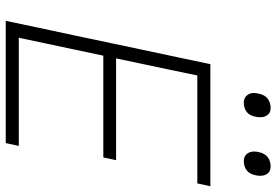

<svg xmlns="http://www.w3.org/2000/svg" viewBox="-167 -796 963 669"><g transform="rotate(90 314.5 -461.5)"><path d="M52.5 0Q65 -60 77 -116Q89 -171.5 103 -237.5L152.5 -472Q167 -540 179 -596.5Q190.5 -653 203.5 -713H629L619 -667.5H243Q233 -619 223 -571.5Q212.5 -524 201.5 -470L183.5 -384.5H538L528.5 -340H174L153.5 -243.5Q142 -189.5 132 -142Q122 -94 111.5 -45.5H488.5L478.5 0ZM541 -829.5Q523 -829.5 514 -843.5Q508 -852.5 508 -865.5Q508 -872 509.5 -880Q514.5 -903.5 528.2 -913.2Q542 -923 559.5 -923Q578.5 -923 587 -909Q592.5 -899.5 592.5 -886.5Q592.5 -879.5 591 -872Q586.5 -849 573 -839.2Q559.5 -829.5 541 -829.5ZM337 -829.5Q319.5 -829.5 310 -843.5Q304 -852 304 -864.5Q304 -871.5 306 -880Q310.5 -903.5 324.5 -913.2Q338.5 -923 356 -923Q374.5 -923 383 -909Q388.5 -900 388.5 -887Q388.5 -880 387 -872Q383 -849 369.5 -839.2Q356 -829.5 337 -829.5Z"/></g></svg>

Font: Heraclito ExtraLight
Style: Italic
Weight: 200
Italic angle: -12°
Designer: Kostas Bartsokas (font) & Cristiano Sobral (main changes)
Foundry: Kostas Bartsokas (font) & Cristiano Sobral (main changes)
Version: Version 1.00;July 8, 2020;FontCreator 13.0.0.2655 64-bit